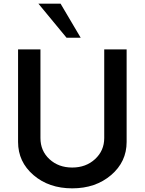

<svg xmlns="http://www.w3.org/2000/svg" viewBox="-20 -1020 791 1050"><path d="M421.2 -813.8H343.8L190 -1000H311.2ZM78.8 -243.8V-750H201.2V-265Q201.2 -195 250.6 -149.4Q300 -103.8 375 -103.8Q450 -103.8 500 -150Q550 -196.2 550 -265V-750H672.5V-243.8Q672.5 -135 587.5 -62.5Q502.5 10 375 10Q247.5 10 163.1 -62.5Q78.8 -135 78.8 -243.8Z"/></svg>

Font: Now Alt Medium
Style: Regular
Weight: 500
Designer: Alfredo Marco Pradil
Foundry: Alfredo Marco Pradil
Version: Version 1.002;PS 001.002;hotconv 1.0.88;makeotf.lib2.5.64775